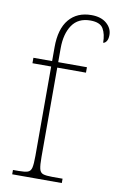

<svg xmlns="http://www.w3.org/2000/svg" viewBox="-87 -820 532 869"><g transform="rotate(10 178.5 -386.0)"><path d="M33 0V-20H59Q87 -20 100.5 -24.5Q114 -29 118 -46Q122 -63 122 -100V-511H36V-536H122V-600Q122 -684 159 -728Q196 -772 262 -772Q306 -772 331.5 -750Q357 -728 357 -697Q357 -678 350 -668Q343 -658 335 -658Q335 -697 320.5 -722Q306 -747 261 -747Q205 -747 177.5 -706.5Q150 -666 150 -600V-536H282V-511H150V-100Q150 -63 154 -46Q158 -29 171.5 -24.5Q185 -20 213 -20H261V0Z"/></g></svg>

Font: Noto Serif Ethiopic SemiCondensed Thin
Style: Regular
Weight: 100
Width: 4
Designer: Monotype Design Team
Foundry: Monotype Imaging Inc.
Version: Version 2.102; ttfautohint (v1.8.4.7-5d5b)